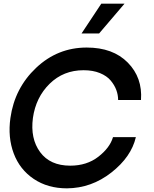

<svg xmlns="http://www.w3.org/2000/svg" viewBox="-20 -1020 842 1050"><path d="M534 -1000H661L522 -837H426ZM346 10Q241 10 164.5 -41.5Q88 -93 55 -181Q22 -269 37 -375Q60 -538 177.5 -649Q295 -760 454 -760Q598 -760 679 -677.5Q760 -595 751 -473H626Q626 -501 616 -528Q606 -555 585 -580Q564 -605 526 -620.5Q488 -636 437 -636Q327 -636 251.5 -562Q176 -488 160 -375Q145 -262 199.5 -188Q254 -114 364 -114Q455 -114 518 -163Q581 -212 598 -270H723Q698 -162 589 -76.5Q480 9 346 10Z"/></svg>

Font: Oakes Grotesk
Style: Bold Italic
Weight: 600
Italic angle: -8°
Designer: Samuel Oakes
Foundry: Samuel Oakes
Version: Version 1.000;PS 001.000;hotconv 1.0.88;makeotf.lib2.5.64775